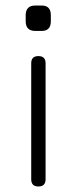

<svg xmlns="http://www.w3.org/2000/svg" viewBox="-20 -675 278 695"><path d="M108 -563Q73 -563 73 -598V-620Q73 -655 108 -655H131Q164 -655 164 -620V-598Q164 -563 131 -563ZM93 -26V-446Q93 -472 119 -472Q145 -472 145 -446V-26Q145 0 119 0Q93 0 93 -26Z"/></svg>

Font: Jura
Style: Regular
Weight: 400
Designer: Daniel Johnson, Alexei Vanyashin
Foundry: Daniel Johnson
Version: Version 5.103